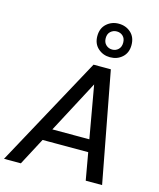

<svg xmlns="http://www.w3.org/2000/svg" viewBox="-157 -1081 975 1178"><g transform="rotate(15 330.5 -491.5)"><path d="M-17 0 364 -700H474L606 0H502L399 -584L90 0ZM114 -173 154 -251H514L527 -173ZM449 -770Q405 -770 373 -798.5Q341 -827 341 -876Q341 -926 373 -954.5Q405 -983 449 -983Q495 -983 526.5 -954.5Q558 -926 558 -876Q558 -827 526.5 -798.5Q495 -770 449 -770ZM450 -819Q473 -819 489 -834.5Q505 -850 505 -877Q505 -904 489 -919Q473 -934 450 -934Q427 -934 410.5 -919Q394 -904 394 -877Q394 -850 410.5 -834.5Q427 -819 450 -819Z"/></g></svg>

Font: DM Sans 20pt Medium
Style: Italic
Weight: 500
Italic angle: -10°
Version: Version 4.004;gftools[0.9.30]